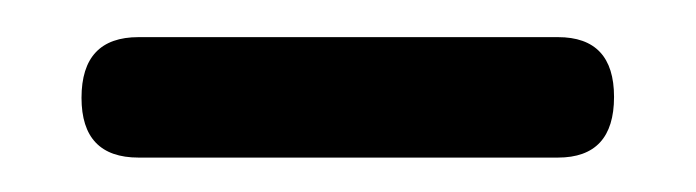

<svg xmlns="http://www.w3.org/2000/svg" viewBox="-20 -648 384 106"><path d="M25 -594Q25 -627.5 56.5 -627.5H288Q319 -627.5 319 -594.5Q319 -561 288 -561H56.5Q25 -561 25 -594Z"/></svg>

Font: Fraunces 9pt S100
Style: Regular
Weight: 400
Version: Version 1.000; ttfautohint (v1.8.3)